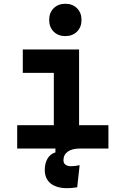

<svg xmlns="http://www.w3.org/2000/svg" viewBox="-20 -776 626 1003"><path d="M331.1 207Q274.9 207 244.4 182.1Q213.9 157.2 213.9 111.8Q213.9 76.7 228.3 52.5Q242.7 28.3 269.5 20V-14.6L395 -15.6L396.5 0Q356.4 0 334 16.1Q311.5 32.2 311.5 61.5Q311.5 76.7 322.3 84.5Q333 92.3 352.1 92.3Q370.6 92.3 396 86.9L383.3 202.6Q369.6 204.6 356 205.8Q342.3 207 331.1 207ZM261.2 0V-488.3H393.1V0ZM69.8 0V-122.1H271V0ZM383.3 0V-122.1H546.4V0ZM99.1 -395.5V-517.6H393.1V-395.5ZM321.3 -587.4Q283.7 -587.4 260.3 -610.8Q236.8 -634.3 236.8 -671.9Q236.8 -709.5 260.3 -732.9Q283.7 -756.3 321.3 -756.3Q358.9 -756.3 382.3 -732.9Q405.8 -709.5 405.8 -671.9Q405.8 -634.3 382.3 -610.8Q358.9 -587.4 321.3 -587.4Z"/></svg>

Font: Cascadia Mono
Style: Regular
Weight: 400
Monospace: yes
Designer: Aaron Bell
Foundry: Saja Typeworks
Version: Version 2102.003